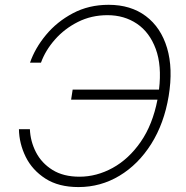

<svg xmlns="http://www.w3.org/2000/svg" viewBox="-20 -757 764 787"><path d="M301.8 9.8Q220.2 9.8 166.3 -24.9Q112.3 -59.6 85.4 -114Q58.6 -168.5 57.6 -227.5H102.5Q104.5 -177.7 127.4 -133.1Q150.4 -88.4 195.1 -60.5Q239.7 -32.7 305.7 -32.7Q376 -32.7 441.9 -68.8Q507.8 -105 556.6 -175.3Q605.5 -245.6 625.5 -348.6H271.5L277.8 -389.6H631.8Q643.6 -488.3 618.4 -556.4Q593.3 -624.5 541.3 -659.7Q489.3 -694.8 420.4 -694.8Q354.5 -694.8 299.3 -667Q244.1 -639.2 205.1 -594.7Q166 -550.3 147.9 -500H103Q123.5 -559.6 168.5 -613.8Q213.4 -668 278.6 -702.6Q343.8 -737.3 425.3 -737.3Q516.1 -737.3 577.9 -690.9Q639.6 -644.5 664.8 -560.3Q689.9 -476.1 671.4 -363.3Q652.8 -251 599.9 -167Q546.9 -83 469.7 -36.6Q392.6 9.8 301.8 9.8Z"/></svg>

Font: Inter Extra Light
Style: Italic
Weight: 200
Italic angle: -9.39999°
Designer: Rasmus Andersson
Foundry: rsms
Version: Version 4.000;git-3c8e0fc